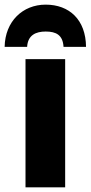

<svg xmlns="http://www.w3.org/2000/svg" viewBox="-54 -808 391 828"><path d="M143 -788C44 -788 -32 -716 -34 -606H63C66 -657 101 -672 143 -672C188 -672 217 -657 220 -606H317C316 -723 245 -788 143 -788ZM227 0V-553H56V0Z"/></svg>

Font: Noto Sans Condensed Black
Style: Regular
Weight: 900
Width: 3
Designer: Monotype Design Team
Foundry: Monotype Imaging Inc.
Version: Version 2.013